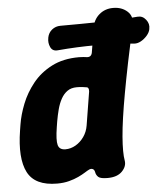

<svg xmlns="http://www.w3.org/2000/svg" viewBox="-53 -766 725 833"><g transform="rotate(-5 310.0 -350.0)"><path d="M619 -613.8Q616.4 -599.6 604.6 -586Q592.8 -572.4 577.9 -564.1Q563 -555.8 548.8 -556.8Q385 -571.8 215.2 -556.8Q192.4 -554.6 183.6 -573.7Q174.8 -592.8 179 -613.8V-614.8Q183.2 -636.4 199.1 -649.1Q215 -661.8 236 -661.8Q320 -661.8 403.9 -663.3Q487.8 -664.8 572.8 -671.8Q594.4 -673.8 609.1 -655.1Q623.8 -636.4 619 -614.8ZM162.8 19Q66 19 34.4 -42.8Q2.8 -104.6 22 -225L26 -250Q32.6 -292 51.1 -338.8Q69.6 -385.6 102.4 -426.5Q135.2 -467.4 185.2 -493.2Q235.2 -519 304.2 -519Q315.4 -519 324.5 -518Q333.6 -517 338.8 -516.2Q357.8 -514.4 361.6 -533.8L379 -640Q384.2 -675.6 409.4 -697.3Q434.6 -719 470.2 -719Q507.8 -719 532.1 -697Q556.4 -675 548.4 -638.2Q510.4 -463.8 489.2 -346.5Q468 -229.2 462.4 -159Q456.8 -88.8 463 -54.8Q467.2 -29.8 446 -7.9Q424.8 14 382.6 14Q351.6 14 342.2 5.3Q332.8 -3.4 330.8 -15.8Q328.6 -27.4 321.1 -30.4Q313.6 -33.4 305.4 -29.2Q298.8 -26.2 286.4 -18.3Q274 -10.4 255.9 -1.8Q237.8 6.8 214.4 12.9Q191 19 162.8 19ZM211.4 -126Q234.4 -126 255.6 -138.2Q276.8 -150.4 292 -172Q307.2 -193.6 311.6 -221L335.2 -366.8Q337 -385.8 324.2 -386.2Q317.6 -387.6 307.1 -388.8Q296.6 -390 283.2 -390Q258.8 -390 242.3 -378.3Q225.8 -366.6 214.8 -346.6Q203.8 -326.6 197.2 -301.5Q190.6 -276.4 186 -250L182 -225Q173 -168.8 179 -147.4Q185 -126 211.4 -126Z"/></g></svg>

Font: Winky Sans
Style: Italic
Weight: 400
Italic angle: -8.97852°
Designer: Simon Atzbach
Foundry: typofactur
Version: Version 1.205